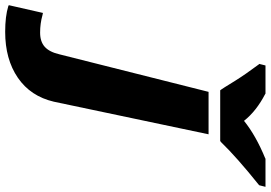

<svg xmlns="http://www.w3.org/2000/svg" viewBox="-288 -634 1046 742"><g transform="rotate(90 235.0 -263.0)"><path d="M383 -546 257 52Q236 142 164.5 191Q93 240 -13 240Q-73 240 -112 228L-116 226L-86 94L-77 96Q-45 105 -10 105Q25 105 45 87Q65 69 74 30L219 -546ZM580 -742 578 -740Q472 -655 414 -595L409 -591H213L210 -595Q208 -597 176 -649Q151 -689 113 -740L111 -742L117 -766H226L227 -765Q293 -731 331 -683Q388 -729 476 -765L477 -766H586Z"/></g></svg>

Font: Passageway
Style: BdIt
Weight: 700
Foundry: Ascender Corporation
Version: Version 1.11